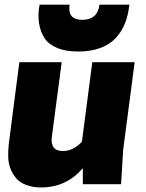

<svg xmlns="http://www.w3.org/2000/svg" viewBox="-20 -800 635 834"><path d="M151.9 -779.8H282.2Q279.8 -759.8 283.2 -746.3Q286.6 -732.9 295.2 -726.1Q303.7 -719.2 314 -716.6Q324.2 -713.9 337.9 -713.9Q403.8 -713.9 412.1 -779.8H542Q537.1 -734.4 522.7 -698.2Q508.3 -662.1 482.2 -634.3Q456.1 -606.4 415 -591.3Q374 -576.2 319.8 -576.2Q265.6 -576.2 228.5 -591.6Q191.4 -606.9 173.6 -634Q155.8 -661.1 149.7 -698.5Q143.6 -735.8 151.9 -779.8ZM64 -529.8H248L205.1 -205.1Q197.8 -144 252.9 -144Q279.8 -144 301.8 -157Q323.7 -169.9 335.9 -185.1L380.9 -529.8H564.9L515.1 -149.9L505.9 0H339.8V-69.8Q269 14.2 158.2 14.2Q122.1 14.2 94.5 3.7Q66.9 -6.8 51 -24.9Q35.2 -43 25.6 -67.1Q16.1 -91.3 15.6 -118.7Q15.1 -146 18.1 -174.8Z"/></svg>

Font: Cooper Hewitt
Style: Heavy Italic
Weight: 714
Designer: Village Type and Design LLC
Foundry: Cooper Hewitt Smithsonian Design Museum
Version: 1.000